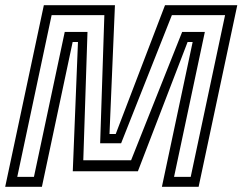

<svg xmlns="http://www.w3.org/2000/svg" viewBox="-32 -720 934 740"><path d="M-12 0 137 -700H411L390 -203.5H414L604 -700H882.5L733.5 0H592L710.5 -558H691L499.5 -60H248.5L268.5 -558H248L129.5 0ZM34.5 -38.2H98.8L217.5 -596.8H305.2L289 -102.2H473.2L670 -596.8H757.5L638.8 -38.2H703L835.5 -661.8H630.5L434.8 -167.8H354L370.2 -661.8H167Z"/></svg>

Font: Tourney Thin
Style: Italic
Weight: 100
Italic angle: -12°
Designer: Tyler Finck
Foundry: Etcetera Type Co
Version: Version 1.015